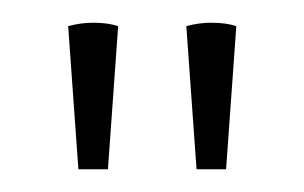

<svg xmlns="http://www.w3.org/2000/svg" viewBox="-20 -750 268 169"><path d="M153 -601H179L188 -727Q179 -730 166 -730Q155 -730 144 -727ZM49 -601H75L84 -727Q75 -730 62 -730Q51 -730 40 -727Z"/></svg>

Font: Arima Madurai ExtraLight
Style: Regular
Weight: 275
Designer: Joana Correia and Natanael Gama
Foundry: NDISCOVER
Version: Version 1.020